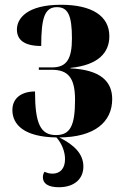

<svg xmlns="http://www.w3.org/2000/svg" viewBox="-20 -568 520 806"><path d="M227 218C291 218 330 184 330 131C330 79 293 41 229 9C376 8 451 -55 451 -152C451 -227 401 -275 276 -281V-283C393 -295 439 -347 439 -416C439 -501 366 -548 236 -548C94 -548 51 -491 51 -444C51 -402 80 -375 153 -375C153 -494 168 -538 219 -538C265 -538 282 -504 282 -407C282 -319 259 -285 198 -285H143V-275H198C267 -275 295 -240 295 -149C295 -39 274 -1 215 -1C150 -1 127 -49 127 -184C70 -184 32 -156 32 -106C32 -45 81 7 217 9C240 35 253 69 253 100C253 139 233 161 200 161C189 161 177 158 167 153C162 160 160 168 160 176C160 203 183 218 227 218Z"/></svg>

Font: Noto Serif Display Condensed ExtraBold
Style: Regular
Weight: 800
Width: 3
Designer: Monotype Design Team
Foundry: Monotype Imaging Inc.
Version: Version 2.009